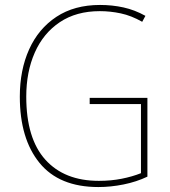

<svg xmlns="http://www.w3.org/2000/svg" viewBox="-20 -796 687 775"><path d="M342 -401H575V-83Q531 -62 479 -51.5Q427 -41 377 -41Q219 -41 139.5 -138.5Q60 -236 60 -406Q60 -513 97.5 -596.5Q135 -680 207.5 -728Q280 -776 384 -776Q433 -776 478.5 -766Q524 -756 567 -732L554 -708Q510 -733 467.5 -742Q425 -751 383 -751Q288 -751 221.5 -706.5Q155 -662 120.5 -584Q86 -506 86 -406Q86 -237 163 -151.5Q240 -66 379 -66Q428 -66 471 -74.5Q514 -83 549 -97V-376H342Z"/></svg>

Font: Noto Sans Tamil UI SemiCondensed Thin
Style: Regular
Weight: 100
Width: 4
Designer: Jelle Bosma - Monotype Design Team
Foundry: Monotype Imaging Inc.
Version: Version 2.004; ttfautohint (v1.8.4.7-5d5b)